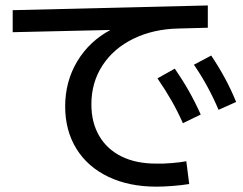

<svg xmlns="http://www.w3.org/2000/svg" viewBox="-20 -699 904 715"><path d="M222.7 -302.7Q222.7 -395 267.3 -470Q312 -544.9 391.1 -587.4L27.3 -579.1V-661.1L753.9 -678.7V-595.7L644.5 -592.8Q550.8 -590.8 477.1 -554.9Q403.3 -519 361.8 -455.6Q320.3 -392.1 320.3 -310.5Q320.3 -242.7 349.6 -192.6Q378.9 -142.6 433.3 -116Q487.8 -89.4 562.5 -89.8Q585.9 -88.9 618.7 -91.6Q651.4 -94.2 673.8 -98.6L684.6 -13.7Q657.7 -9.3 623.8 -6.6Q589.8 -3.9 562.5 -3.9Q460 -3.9 383.1 -40.8Q306.2 -77.6 264.4 -145.3Q222.7 -212.9 222.7 -302.7ZM566.4 -407.2 630.9 -443.4Q660.2 -400.9 683.3 -360.1Q706.5 -319.3 727.5 -272.5L661.1 -240.2Q641.6 -284.2 618.9 -324Q596.2 -363.8 566.4 -407.2ZM702.1 -458 766.6 -492.2Q796.4 -447.3 818.6 -406Q840.8 -364.7 859.4 -319.3L793.9 -290Q755.9 -379.9 702.1 -458Z"/></svg>

Font: Pretendard GOV Medium
Style: Regular
Weight: 500
Designer: Base glyphs from Inter by Rasmus Andersson; Hangeul glyphs from Noto Sans CJK(Source Han Sans) by Jang Soo-young and Kan
Foundry: Kil Hyung-jin
Version: Version 1.309